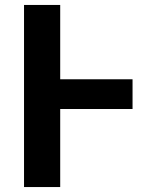

<svg xmlns="http://www.w3.org/2000/svg" viewBox="-20 -755 640 775"><path d="M77 0V-735H223V-435H515V-315H223V0Z"/></svg>

Font: Iosevka Heavy Extended
Style: Regular
Weight: 900
Width: 7
Monospace: yes
Designer: Belleve Invis
Foundry: Belleve Invis
Version: Version 32.5.0; ttfautohint (v1.8.4)